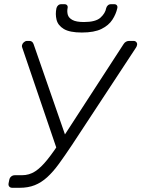

<svg xmlns="http://www.w3.org/2000/svg" viewBox="-20 -895 674 915"><path d="M39 0Q29 0 24 -6Q19 -12 21 -22L24 -37Q26 -48 33.5 -54Q41 -60 51 -60H85Q119 -60 147 -78Q175 -96 205.5 -134Q236 -172 275 -232L569 -685Q574 -693 581 -696.5Q588 -700 595 -700H617Q625 -700 630 -694Q635 -688 633 -680Q632 -676 631 -673.5Q630 -671 628 -668L323 -204Q289 -153 261 -114.5Q233 -76 205 -50.5Q177 -25 145.5 -12.5Q114 0 73 0ZM257 -166 86 -668Q85 -671 84.5 -673.5Q84 -676 85 -680Q87 -688 94 -694Q101 -700 109 -700H120Q127 -700 132 -696.5Q137 -693 140 -685L297 -233ZM370 -740Q312 -740 284 -757Q256 -774 249.5 -801Q243 -828 249 -856Q251 -864 257 -869.5Q263 -875 272 -875H287Q296 -875 300 -869.5Q304 -864 302 -856Q299 -840 303 -825Q307 -810 325 -800Q343 -790 380 -790Q436 -790 459 -811Q482 -832 486 -856Q488 -864 494 -869.5Q500 -875 509 -875H524Q533 -875 537 -869.5Q541 -864 539 -856Q533 -828 515.5 -801Q498 -774 463.5 -757Q429 -740 370 -740Z"/></svg>

Font: Rubik Light Light
Style: Italic
Weight: 300
Italic angle: -12°
Version: Version 2.104